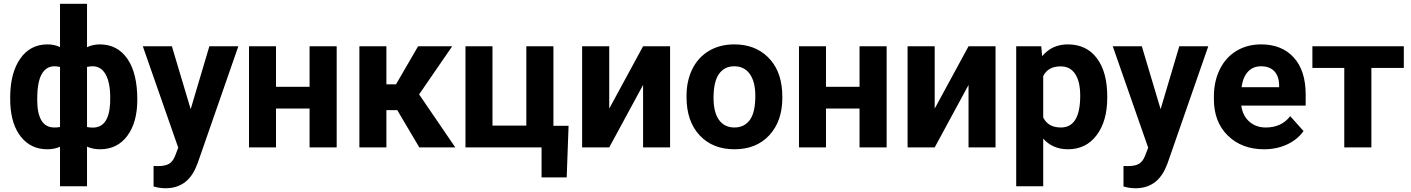

<svg xmlns="http://www.w3.org/2000/svg" viewBox="-20 -770 7370 1003"><path d="M33.2 -260.3Q33.2 -387.7 85.2 -462.9Q137.2 -538.1 228.5 -538.1Q264.2 -538.1 293.5 -523.9V-750H434.6V-523.4Q464.8 -538.1 501.5 -538.1Q593.3 -538.1 645.3 -463.1Q697.3 -388.2 697.3 -250Q697.3 -130.4 645 -60.3Q592.8 9.8 502.4 9.8Q464.8 9.8 434.6 -3.9V203.1H293.5V-3.4Q264.2 9.8 227.5 9.8Q142.1 9.8 90.3 -54.2Q38.6 -118.2 33.7 -229.5ZM555.7 -260.3Q555.7 -339.4 531.7 -381.6Q507.8 -423.8 464.4 -423.8Q450.7 -423.8 434.6 -420.4V-106.4Q448.2 -103.5 465.3 -103.5Q548.3 -103.5 555.2 -229.5ZM174.3 -250Q174.3 -104 263.7 -104Q282.2 -104 293.5 -106.4V-420.4Q277.3 -423.8 264.6 -423.8Q221.2 -423.8 197.8 -382.6Q174.3 -341.3 174.3 -250Z M726.1 0ZM976.1 -199.7 1073.7 -528.3H1225.1L1012.7 82L1001 109.9Q953.6 213.4 844.7 213.4Q814 213.4 782.2 204.1V97.2L803.7 97.7Q843.8 97.7 863.5 85.4Q883.3 73.2 894.5 44.9L911.1 1.5L726.1 -528.3H877.9Z M1738.8 0H1597.2V-203.1H1421.9V0H1280.8V-528.3H1421.9V-316.4H1597.2V-528.3H1738.8Z M2055.2 -194.8H1998.5V0H1857.4V-528.3H1998.5V-329.6H2048.8L2164.1 -528.3H2342.3L2169.4 -276.9L2358.4 0H2170.4Z M2411.6 -528.3H2552.7V-113.8H2729.5V-528.3H2871.1V-112.8H2950.2L2940.4 156.7H2809.1V0H2411.6Z M3339.4 -528.3H3480.5V0H3339.4V-326.2L3162.6 0H3021V-528.3H3162.6V-202.6Z M3566.4 0ZM3566.4 -269Q3566.4 -347.7 3596.7 -409.2Q3627 -470.7 3683.8 -504.4Q3740.7 -538.1 3815.9 -538.1Q3922.9 -538.1 3990.5 -472.7Q4058.1 -407.2 4065.9 -294.9L4066.9 -258.8Q4066.9 -137.2 3999 -63.7Q3931.2 9.8 3816.9 9.8Q3702.6 9.8 3634.5 -63.5Q3566.4 -136.7 3566.4 -262.7ZM3707.5 -258.8Q3707.5 -183.6 3735.8 -143.8Q3764.2 -104 3816.9 -104Q3868.2 -104 3897 -143.3Q3925.8 -182.6 3925.8 -269Q3925.8 -342.8 3897 -383.3Q3868.2 -423.8 3815.9 -423.8Q3764.2 -423.8 3735.8 -383.5Q3707.5 -343.3 3707.5 -258.8Z M4611.8 0H4470.2V-203.1H4294.9V0H4153.8V-528.3H4294.9V-316.4H4470.2V-528.3H4611.8Z M5039.6 -528.3H5180.7V0H5039.6V-326.2L4862.8 0H4721.2V-528.3H4862.8V-202.6Z M5288.6 0ZM5764.2 -259.3Q5764.2 -137.2 5708.7 -63.7Q5653.3 9.8 5559.1 9.8Q5479 9.8 5429.7 -45.9V203.1H5288.6V-528.3H5419.4L5424.3 -476.6Q5475.6 -538.1 5558.1 -538.1Q5655.8 -538.1 5710 -465.8Q5764.2 -393.6 5764.2 -266.6ZM5623 -269.5Q5623 -343.3 5596.9 -383.3Q5570.8 -423.3 5521 -423.3Q5454.6 -423.3 5429.7 -372.6V-156.2Q5455.6 -104 5522 -104Q5623 -104 5623 -269.5Z M5793 0ZM6043 -199.7 6140.6 -528.3H6292L6079.6 82L6067.9 109.9Q6020.5 213.4 5911.6 213.4Q5880.9 213.4 5849.1 204.1V97.2L5870.6 97.7Q5910.6 97.7 5930.4 85.4Q5950.2 73.2 5961.4 44.9L5978 1.5L5793 -528.3H5944.8Z M6321.3 0ZM6583.5 9.8Q6467.3 9.8 6394.3 -61.5Q6321.3 -132.8 6321.3 -251.5V-265.1Q6321.3 -344.7 6352.1 -407.5Q6382.8 -470.2 6439.2 -504.2Q6495.6 -538.1 6567.9 -538.1Q6676.3 -538.1 6738.5 -469.7Q6800.8 -401.4 6800.8 -275.9V-218.3H6464.4Q6471.2 -166.5 6505.6 -135.3Q6540 -104 6592.8 -104Q6674.3 -104 6720.2 -163.1L6789.6 -85.4Q6757.8 -40.5 6703.6 -15.4Q6649.4 9.8 6583.5 9.8ZM6567.4 -423.8Q6525.4 -423.8 6499.3 -395.5Q6473.1 -367.2 6465.8 -314.5H6662.1V-325.7Q6661.1 -372.6 6636.7 -398.2Q6612.3 -423.8 6567.4 -423.8Z M7313.5 -415H7144V0H7002.4V-415H6835.9V-528.3H7313.5Z"/></svg>

Font: Roboto
Style: Bold
Weight: 700
Designer: Google
Version: Version 2.134; 2016; ttfautohint (v1.6)